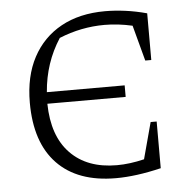

<svg xmlns="http://www.w3.org/2000/svg" viewBox="-49 -706 759 762"><g transform="rotate(-5 330.0 -325.0)"><path d="M383 7Q231 7 149.5 -77.5Q68 -162 68 -321Q68 -426 108 -501Q148 -576 221.5 -616.5Q295 -657 397 -657Q435 -657 477 -651.5Q519 -646 563 -634V-448H539L501 -590Q444 -603 390 -603Q297 -603 209 -567Q148 -473 139 -357H449V-311H137Q139 -182 206 -113Q273 -44 391 -44Q442 -44 500 -58L539 -203H563V-17Q463 7 383 7Z"/></g></svg>

Font: Piazzolla Light
Style: Regular
Weight: 300
Designer: Juan Pablo del Peral
Foundry: Huerta Tipografica
Version: Version 1.330